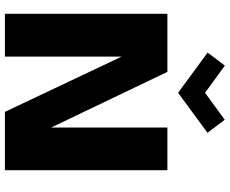

<svg xmlns="http://www.w3.org/2000/svg" viewBox="-97 -837 934 780"><g transform="rotate(90 370.0 -447.0)"><path d="M197 -501.5 210 -499V0H36V-660H272L510.5 -162L498 -159.5V-660H671.5V0H434.5ZM357 -703.5 193.5 -823.5 246.5 -893.5 357 -813 466.5 -893 519.5 -823Z"/></g></svg>

Font: League Spartan Thin ExtraBold
Style: Regular
Weight: 800
Version: Version 2.002